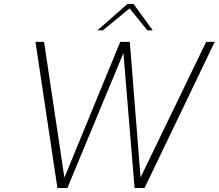

<svg xmlns="http://www.w3.org/2000/svg" viewBox="-20 -943 1097 963"><path d="M158 -733H201L303 -52L583 -733H631L685 -53L1014 -733H1057L705 0H655L599 -677L318 0H268ZM619 -923H650L746 -791H719L630 -901L496 -791H469Z"/></svg>

Font: Exo ExtraLight
Style: Italic
Weight: 275
Italic angle: -9°
Designer: Natanael Gama
Foundry: Natanael Gama
Version: Version 1.500; ttfautohint (v1.6)